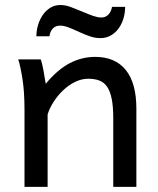

<svg xmlns="http://www.w3.org/2000/svg" viewBox="-20 -730 619 750"><path d="M422.4 0V-268.6Q422.4 -314.5 416.3 -344.2Q410.2 -374 398.2 -391.4Q386.2 -408.7 367.9 -415.5Q349.6 -422.4 324.7 -422.4Q298.3 -422.4 273.2 -409.9Q248 -397.5 227.1 -377.7Q206.1 -357.9 189.9 -333Q173.8 -308.1 166 -283.2V0H75.7V-300.3Q75.7 -372.6 67.6 -422.6Q59.6 -472.7 51.3 -498H139.2Q142.1 -490.2 145 -477.8Q147.9 -465.3 150.4 -451.7Q152.8 -438 154.8 -424.8L158.7 -402.8Q205.1 -458.5 252.4 -483.2Q299.8 -507.8 351.6 -507.8Q429.7 -507.8 471.2 -456.8Q512.7 -405.8 512.7 -305.2V0ZM122.1 -588.4Q122.1 -610.8 128.7 -632.6Q135.3 -654.3 147.2 -671.6Q159.2 -689 176.5 -699.7Q193.8 -710.4 215.8 -710.4Q226.1 -710.4 235.8 -708.5Q245.6 -706.5 255.6 -702.9Q265.6 -699.2 276.6 -694.6Q287.6 -689.9 300.3 -685.1Q313.5 -679.7 324 -675.3Q334.5 -670.9 343.5 -668Q352.5 -665 360.4 -663.3Q368.2 -661.6 376 -661.6Q393.1 -661.6 404.1 -673.8Q415 -686 417.5 -703.1H468.8Q468.8 -679.7 462.2 -657.7Q455.6 -635.7 443.1 -618.7Q430.7 -601.6 412.6 -591.3Q394.5 -581.1 372.1 -581.1Q352.5 -581.1 332.8 -587.6Q313 -594.2 290.5 -604.5Q262.2 -617.7 245.4 -623.8Q228.5 -629.9 214.8 -629.9Q196.8 -629.9 186 -618.2Q175.3 -606.4 173.3 -588.4Z"/></svg>

Font: Andika Compact
Style: Regular
Weight: 400
Designer: Victor Gaultney, Annie Olsen, Julie Remington, Don Collingsworth, Eric Hays, Becca Hirsbrunner
Foundry: SIL International
Version: Version 5.000 ; LnSpcTght